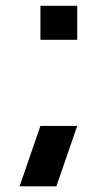

<svg xmlns="http://www.w3.org/2000/svg" viewBox="-20 -533 340 675"><path d="M251.5 -512.7V-393.1H122.1V-512.7ZM251.5 -90.3 178.2 122.1H48.8L122.1 -90.3Z"/></svg>

Font: Voltera
Style: Bold
Weight: 700
Designer: Bernd Montag
Version: Version 1.301